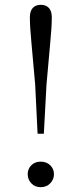

<svg xmlns="http://www.w3.org/2000/svg" viewBox="-20 -765 338 797"><path d="M149 12Q125 12 110 -4Q95 -20 95 -42Q95 -64 110 -79Q125 -94 149 -94Q173 -94 188.5 -79Q204 -64 204 -42Q204 -20 188.5 -4Q173 12 149 12ZM149 -745Q171 -745 183 -732Q195 -719 195 -693Q195 -653 188.5 -587Q182 -521 173 -414L162 -210H136L126 -414Q117 -521 110.5 -587Q104 -653 104 -693Q104 -719 116 -732Q128 -745 149 -745Z"/></svg>

Font: Noto Serif TC ExtraLight Light
Style: Regular
Weight: 300
Version: Version 2.003-H1;hotconv 1.1.1;makeotfexe 2.6.0